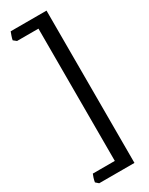

<svg xmlns="http://www.w3.org/2000/svg" viewBox="-226 -759 734 949"><g transform="rotate(-30 141.5 -284.5)"><path d="M32.2 150.4 16.1 136.2Q17.6 125.5 21.7 112.3Q25.9 99.1 28.8 93.3H154.3V-661.6H32.2L15.1 -675.3Q16.6 -684.6 21.2 -697.8Q25.9 -710.9 28.8 -718.8H233.4V150.4Z"/></g></svg>

Font: Dai Banna SIL
Style: Regular
Weight: 400
Designer: Victor Gaultney
Foundry: SIL International
Version: Version 4.000